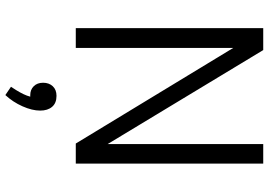

<svg xmlns="http://www.w3.org/2000/svg" viewBox="-163 -577 1003 717"><g transform="rotate(90 338.5 -218.5)"><path d="M591 -700V0H516L159 -588V0H85V-700H167L518 -119V-700ZM393 133Q393 163 377 199Q361 235 335 263L304 242Q307 238 316 223.5Q325 209 331.5 195.5Q338 182 341 170H335Q315 170 302 157Q289 144 289 122Q289 100 302 86Q315 72 338 72Q365 72 379 88.5Q393 105 393 133Z"/></g></svg>

Font: Sarabun Light
Style: Regular
Weight: 300
Designer: Suppakit Chalermlarp | Katatrad Co.,Ltd.
Foundry: Cadson Demak Co.,Ltd.
Version: Version 1.000; ttfautohint (v1.6)